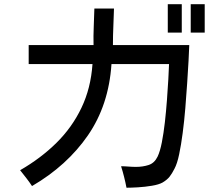

<svg xmlns="http://www.w3.org/2000/svg" viewBox="-20 -838 1040 899"><path d="M765.6 -685.5V-818.4H831.1V-685.5ZM873 -685.5V-818.4H938.5V-685.5ZM572.3 41Q567.4 15.6 561 -9.8Q554.7 -35.2 546.9 -59.6Q563.5 -59.6 581.1 -58.1Q598.6 -56.6 617.2 -56.6Q648.4 -56.6 675.8 -65.4Q703.1 -74.2 717.8 -104.5Q729.5 -128.9 737.8 -171.4Q746.1 -213.9 752 -265.6Q757.8 -317.4 761.7 -369.6Q765.6 -421.9 768.1 -466.3Q770.5 -510.7 771.5 -538.1H502Q489.3 -345.7 391.6 -204.1Q293.9 -62.5 129.9 33.2Q117.2 13.7 103 -4.4Q88.9 -22.5 74.2 -41Q170.9 -96.7 244.1 -168.9Q317.4 -241.2 361.3 -333Q405.3 -424.8 413.1 -538.1H114.3V-627H418Q417 -669.9 418.9 -712.9Q420.9 -755.9 421.9 -797.9H513.7Q512.7 -755.9 510.7 -713.9Q508.8 -671.9 508.8 -629.9V-627H866.2Q865.2 -599.6 862.8 -552.7Q860.4 -505.9 856.4 -448.7Q852.5 -391.6 847.7 -331.5Q842.8 -271.5 835.4 -215.3Q828.1 -159.2 818.8 -115.2Q809.6 -71.3 796.9 -47.9Q786.1 -26.4 774.4 -11.2Q762.7 3.9 741.2 16.6Q723.6 26.4 691.4 31.7Q659.2 37.1 626 39.1Q592.8 41 572.3 41Z"/></svg>

Font: Kosugi
Style: Regular
Weight: 400
Version: Version 4.002